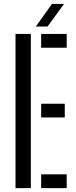

<svg xmlns="http://www.w3.org/2000/svg" viewBox="-20 -976 394 996"><path d="M60.5 0V-800H140V0ZM193.5 0V-71.5H326V0ZM193.5 -366.5V-438H316V-366.5ZM193.5 -728.5V-800H326V-728.5ZM166 -838.5 249.5 -955.5H312L226.5 -838.5Z"/></svg>

Font: Big Shoulders Stencil Text Thin
Style: Regular
Weight: 400
Version: Version 2.001